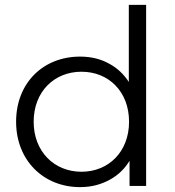

<svg xmlns="http://www.w3.org/2000/svg" viewBox="-20 -762 718 787"><path d="M308 5C355 5 396 -6 433 -27C465 -45 491 -70 511 -103V0H579V-742H508V-426C488 -457 462 -482 431 -499C395 -520 354 -530 308 -530C158 -530 46 -423 46 -263C46 -105 158 5 308 5ZM314 -58C203 -58 118 -140 118 -263C118 -387 203 -468 314 -468C425 -468 509 -387 509 -263C509 -140 425 -58 314 -58Z"/></svg>

Font: Montserrat Z
Style: Regular
Weight: 400
Designer: Julieta Ulanovsky
Foundry: Julieta Ulanovsky
Version: Version 8.000